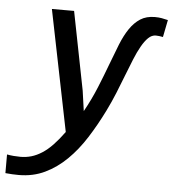

<svg xmlns="http://www.w3.org/2000/svg" viewBox="-103 -541 714 791"><g transform="rotate(5 254.0 -145.5)"><path d="M3.4 203.1Q-22.5 203.1 -51.8 200.2V123Q-38.6 125.5 -24.4 126.7Q-10.3 127.9 3.9 127.9Q27.3 127.9 49.1 121.6Q70.8 115.2 92.5 101.3Q114.3 87.4 136 64.7Q157.7 42 181.2 9.8L80.1 -490.2H171.9L235.8 -166L247.6 -82.5Q276.9 -135.3 297.6 -186.3Q318.4 -237.3 335.4 -283.2Q352.5 -329.1 367.9 -367.7Q383.3 -406.2 402.3 -434.3Q421.4 -462.4 446 -478.3Q470.7 -494.1 505.9 -494.1Q521.5 -494.1 533.9 -491.9Q546.4 -489.7 560.1 -486.3L545.9 -415Q538.1 -416.5 530.8 -417.5Q523.4 -418.5 516.6 -418.5Q499.5 -418.5 485.4 -404.8Q471.2 -391.1 457.8 -367.4Q444.3 -343.8 431.4 -312Q418.5 -280.3 404.5 -244.1Q390.6 -208 374.8 -168.9Q358.9 -129.9 340.3 -92.3Q310.1 -31.2 275.9 22.5Q241.7 76.2 200.9 116.2Q160.2 156.2 111.3 179.7Q62.5 203.1 3.4 203.1Z"/></g></svg>

Font: Code New Roman
Style: Italic
Weight: 400
Italic angle: -11°
Monospace: yes
Designer: Sam Radian
Foundry: Code New Roman
Version: Version 1.508 October 19, 2014